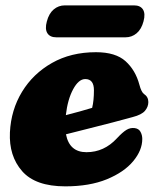

<svg xmlns="http://www.w3.org/2000/svg" viewBox="-20 -664 569 697"><path d="M496.5 -159.5Q496.5 -118.5 463.5 -78.8Q430.5 -39 367.8 -13.2Q305 12.5 217 12.5Q108.5 12.5 60.2 -42.8Q12 -98 16 -183.5Q20 -265 60 -330.8Q100 -396.5 168.8 -435.5Q237.5 -474.5 328.5 -474.5Q399.5 -474.5 435.8 -441.8Q472 -409 486 -356.5Q493 -330 502.5 -323Q518.5 -312.5 518.5 -293.5Q518.5 -276.5 506.5 -262Q494.5 -247.5 461.5 -239Q431.5 -230.5 390 -219.8Q348.5 -209 303.8 -197.8Q259 -186.5 219.5 -176.5Q232 -111.5 294 -111.5Q358 -111.5 404.5 -162Q425 -184 439 -192.5Q453 -201 469 -199Q484 -197 490.2 -185.2Q496.5 -173.5 496.5 -159.5ZM289.5 -377Q265.5 -377 245.5 -340Q225.5 -303 219 -246Q244.5 -252.5 269.8 -259.5Q295 -266.5 314.5 -272.5Q321 -298.5 321 -336.5Q321 -377 289.5 -377ZM150 -586Q157.5 -615 175 -629.8Q192.5 -644.5 215.5 -644.5H466.5Q489.5 -644.5 499 -629.5Q508.5 -614.5 501 -586.5Q493.5 -558 476 -543.2Q458.5 -528.5 435.5 -528.5H184.5Q161.5 -528.5 152 -543.5Q142.5 -558.5 150 -586Z"/></svg>

Font: Fraunces 72pt SuperSoft Black
Style: Italic
Weight: 900
Italic angle: -16°
Version: Version 1.000;[b76b70a41]